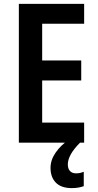

<svg xmlns="http://www.w3.org/2000/svg" viewBox="-20 -734 503 988"><path d="M413 0H77V-714H413V-612H197V-423H398V-320H197V-103H413ZM329 112Q329 134 340 146Q351 158 371 158Q385 158 394.5 155.5Q404 153 411 150V224Q400 228 384.5 231Q369 234 350 234Q295 234 267.5 206Q240 178 240 130Q240 89 266.5 51Q293 13 332 -13L392 0Q329 63 329 112Z"/></svg>

Font: Noto Sans Gurmukhi Condensed SemiBold
Style: Regular
Weight: 600
Width: 3
Designer: Jelle Bosma - Monotype Design Team
Foundry: Monotype Imaging Inc.
Version: Version 2.004; ttfautohint (v1.8.4.7-5d5b)